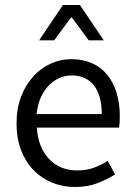

<svg xmlns="http://www.w3.org/2000/svg" viewBox="-20 -734 536 766"><path d="M46 -242Q46 -302 64.5 -349.5Q83 -397 113.5 -430Q144 -463 183 -480.5Q222 -498 264 -498Q310 -498 346.5 -482Q383 -466 407.5 -436Q432 -406 445 -364Q458 -322 458 -270Q458 -243 455 -225H127Q132 -146 175.5 -100Q219 -54 289 -54Q324 -54 353.5 -64.5Q383 -75 410 -92L439 -38Q407 -18 368 -3Q329 12 279 12Q230 12 187.5 -5.5Q145 -23 113.5 -55.5Q82 -88 64 -135Q46 -182 46 -242ZM386 -279Q386 -354 354.5 -393.5Q323 -433 266 -433Q240 -433 216.5 -422.5Q193 -412 174 -392.5Q155 -373 142.5 -344.5Q130 -316 126 -279ZM231 -714H299L394 -573H334L267 -664H263L196 -573H136Z"/></svg>

Font: Myanmar Sanpya
Style: Regular
Weight: 400
Designer: Danh Hong
Foundry: Google Inc.
Version: Version 2.00 November 22, 2015